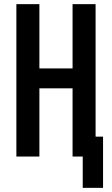

<svg xmlns="http://www.w3.org/2000/svg" viewBox="-20 -755 540 926"><path d="M379 151V0H330V-329H170V0H59V-735H170V-425H330V-735H441V-96H477V151Z"/></svg>

Font: Iosevka SS18
Style: Bold
Weight: 700
Monospace: yes
Designer: Belleve Invis
Foundry: Belleve Invis
Version: Version 25.1.1; ttfautohint (v1.8.4)